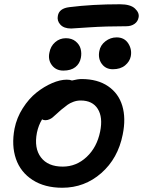

<svg xmlns="http://www.w3.org/2000/svg" viewBox="-20 -842 677 909"><path d="M316.9 -707Q282.7 -707 265.9 -725.3Q249 -743.7 253.9 -767.1Q259.8 -802.2 308.1 -808.1Q416.5 -821.8 547.9 -821.8Q597.7 -821.8 619.1 -801.5Q640.6 -781.2 636.2 -759.8Q632.8 -740.2 616.9 -729Q601.1 -717.8 578.1 -717.8Q481 -717.8 400.4 -712.4Q319.8 -707 316.9 -707ZM514.2 -514.2Q480.5 -514.2 461.9 -539.6Q443.4 -564.9 450.2 -600.1Q455.1 -627.9 479 -646.5Q502.9 -665 532.2 -665Q568.8 -665 587.2 -636.5Q605.5 -607.9 599.1 -575.2Q594.2 -550.8 572.3 -532.5Q550.3 -514.2 514.2 -514.2ZM279.8 -507.8Q245.1 -507.8 225.8 -533.2Q206.5 -558.6 213.9 -592.8Q219.2 -623 241 -642.1Q262.7 -661.1 292 -661.1Q319.8 -661.1 338.1 -646.2Q356.4 -631.3 361.8 -610.6Q367.2 -589.8 362.8 -567.9Q357.4 -540.5 336.7 -524.2Q315.9 -507.8 279.8 -507.8ZM274.9 46.9Q191.4 46.9 134.3 10Q77.1 -26.9 55.4 -90.1Q33.7 -153.3 48.8 -232.9Q59.1 -284.7 87.9 -329.8Q116.7 -375 152.6 -403.6Q188.5 -432.1 226.6 -448.5Q264.6 -464.8 295.9 -464.8Q311.5 -464.8 320.8 -460.9Q349.1 -467.8 366.2 -467.8Q441.9 -467.8 491.7 -433.8Q541.5 -399.9 559.1 -340.8Q576.7 -281.7 561 -205.1Q538.6 -91.8 459.5 -22.5Q380.4 46.9 274.9 46.9ZM154.8 -213.9Q140.6 -140.6 173.8 -96.9Q207 -53.2 276.9 -53.2Q341.3 -53.2 390.1 -98.9Q439 -144.5 454.1 -219.2Q467.8 -286.6 442.9 -326.4Q418 -366.2 361.8 -366.2Q343.8 -366.2 327.1 -359.9Q310.5 -353.5 300.3 -346.2Q290 -338.9 269 -321.8Q260.3 -314 246.8 -301.8Q233.4 -289.6 228 -285.2Q222.7 -280.8 213.6 -276.9Q204.6 -272.9 194.8 -272.9Q185.5 -272.9 179.2 -276.9Q162.1 -249 154.8 -213.9Z"/></svg>

Font: Shantell Sans Bouncy
Style: Italic
Weight: 500
Italic angle: -11.31°
Designer: Stephen Nixon, Anya Danilova, Shantell Martin
Foundry: Arrow Type
Version: Version 1.006;[9816181b4]